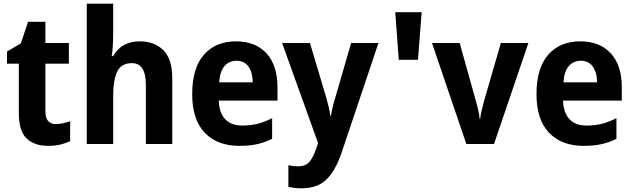

<svg xmlns="http://www.w3.org/2000/svg" viewBox="-20 -780 3429 1040"><path d="M283 -108Q303 -108 322 -112.5Q341 -117 360 -123V-15Q336 -4 307 3Q278 10 240 10Q167 10 124.5 -29.5Q82 -69 82 -169V-435H18V-501L93 -545L132 -662H226V-547H353V-435H226V-176Q226 -108 283 -108Z M593 -601Q593 -562 591 -530.5Q589 -499 585 -476H593Q616 -517 652.5 -536.5Q689 -556 736 -556Q818 -556 865.5 -507.5Q913 -459 913 -358V0H770V-320Q770 -438 695 -438Q637 -438 615 -392.5Q593 -347 593 -259V0H450V-760H593Z M1258 -556Q1364 -556 1423.5 -491Q1483 -426 1483 -308V-235H1165Q1167 -170 1199 -135Q1231 -100 1292 -100Q1338 -100 1375.5 -109.5Q1413 -119 1454 -140V-28Q1416 -9 1374.5 0.5Q1333 10 1276 10Q1157 10 1089 -61Q1021 -132 1021 -270Q1021 -411 1084.5 -483.5Q1148 -556 1258 -556ZM1261 -451Q1221 -451 1196 -422Q1171 -393 1167 -334H1349Q1349 -386 1326.5 -418.5Q1304 -451 1261 -451Z M1508 -547H1659L1747 -252Q1754 -228 1760 -202.5Q1766 -177 1769 -154H1773Q1776 -175 1782 -200Q1788 -225 1796 -251L1882 -547H2030L1829 51Q1796 146 1747.5 193Q1699 240 1613 240Q1591 240 1574 237.5Q1557 235 1542 232V115Q1553 117 1566.5 119Q1580 121 1594 121Q1635 121 1655.5 97Q1676 73 1692 27L1703 -5Z M2264 -714 2244 -456H2140L2121 -714Z M2506 0 2320 -547H2470L2557 -236Q2563 -216 2569.5 -188Q2576 -160 2578 -136H2581Q2583 -157 2589.5 -183.5Q2596 -210 2602 -233L2693 -547H2842L2656 0Z M3123 -556Q3229 -556 3288.5 -491Q3348 -426 3348 -308V-235H3030Q3032 -170 3064 -135Q3096 -100 3157 -100Q3203 -100 3240.5 -109.5Q3278 -119 3319 -140V-28Q3281 -9 3239.5 0.5Q3198 10 3141 10Q3022 10 2954 -61Q2886 -132 2886 -270Q2886 -411 2949.5 -483.5Q3013 -556 3123 -556ZM3126 -451Q3086 -451 3061 -422Q3036 -393 3032 -334H3214Q3214 -386 3191.5 -418.5Q3169 -451 3126 -451Z"/></svg>

Font: Noto Sans Hebrew SemiCondensed
Style: Bold
Weight: 700
Width: 4
Designer: Monotype Design Team
Foundry: Monotype Imaging Inc.
Version: Version 2.004; ttfautohint (v1.8.4.7-5d5b)